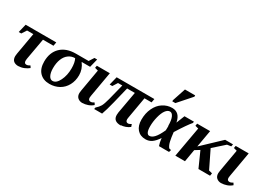

<svg xmlns="http://www.w3.org/2000/svg" viewBox="-4 -1502 3158 2280"><g transform="rotate(30 1574.5 -362.0)"><path d="M222 10 221 12Q127 12 127 -74Q127 -90 131 -110L183 -407H97L55 -342H20L48 -458H468L459 -407H315L263 -114L261 -88Q261 -70 269 -60Q276 -51 292 -51Q314 -51 340 -68L356 -42Q332 -21 294 -5Q258 10 222 10Z M657 -39H656Q708 -39 744 -113Q780 -186 780 -281Q780 -362 756 -408Q706 -408 668 -380Q629 -352 608 -299Q587 -246 587 -175Q587 -113 606 -76Q625 -39 657 -39ZM846 -408V-406Q898 -338 898 -255Q898 -178 865 -117Q832 -56 774 -23Q715 10 642 10Q556 10 506 -43Q457 -95 457 -190Q457 -315 531 -387Q605 -459 737 -459H911L953 -525H990L961 -408Z M1096 10 1097 11Q1055 11 1030 -12Q1006 -34 1006 -75Q1006 -91 1010 -111L1063 -415L1018 -427L1024 -459H1202L1142 -115L1139 -89Q1139 -51 1173 -51Q1193 -51 1219 -68L1235 -42Q1206 -16 1168 -3Q1130 10 1096 10Z M1624 10V14Q1571 14 1546 -7Q1520 -28 1520 -72Q1520 -86 1523 -108L1576 -405H1470L1416 -184Q1385 -60 1362 2H1253L1257 -20Q1293 -52 1311 -83Q1328 -113 1348 -189L1403 -407H1344L1303 -342H1267L1296 -458H1813L1804 -407H1707L1656 -114L1653 -90Q1653 -50 1686 -50Q1703 -50 1729 -67L1741 -34Q1718 -14 1684 -2Q1649 10 1624 10Z M2287 -32 2278 -1H2140Q2125 -43 2119 -101Q2083 -45 2045 -18Q2008 9 1959 9Q1886 9 1844 -39Q1802 -87 1802 -170Q1802 -259 1835 -328Q1868 -398 1925 -435Q1983 -473 2051 -473Q2156 -473 2180 -347L2225 -460H2355L2351 -440Q2331 -418 2292 -362Q2252 -304 2208 -233Q2215 -163 2226 -115Q2236 -68 2259 -39ZM2117 -266 2115 -265Q2115 -342 2097 -382Q2079 -423 2049 -423Q2018 -423 1991 -387Q1965 -352 1948 -285Q1931 -217 1931 -155Q1931 -99 1944 -74Q1957 -49 1977 -49Q2012 -49 2045 -85Q2079 -122 2116 -204L2117 -236ZM2011 -541V-557L2071 -738H2211V-720L2053 -541Z M2891 -459 2885 -428 2831 -420 2683 -288 2800 -48 2847 -36 2841 0H2682L2589 -208L2526 -169L2497 0H2365L2439 -415L2394 -427L2399 -459H2577L2536 -225L2783 -459Z M3000 10 3001 11Q2959 11 2934 -12Q2910 -34 2910 -75Q2910 -91 2914 -111L2967 -415L2922 -427L2928 -459H3106L3046 -115L3043 -89Q3043 -51 3077 -51Q3097 -51 3123 -68L3139 -42Q3110 -16 3072 -3Q3034 10 3000 10Z"/></g></svg>

Font: Libra Serif Modern
Style: Bold Italic
Weight: 700
Italic angle: -12°
Designer: Stefan Peev, Context Ltd
Foundry: Stefan Peev, Context Ltd
Version: Version 1.000